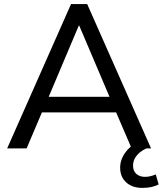

<svg xmlns="http://www.w3.org/2000/svg" viewBox="-20 -725 795 938"><path d="M15 0 327 -705H406L718 0H623L537 -200L580 -176H152L195 -200L110 0ZM365 -600 209 -231 185 -252H547L524 -231L367 -600ZM676 193Q626 193 596.5 166Q567 139 567 94Q567 54 593.5 18.5Q620 -17 665 -37L695 0Q679 7 664 19Q649 31 639.5 47.5Q630 64 630 84Q630 111 646.5 125Q663 139 688 139Q701 139 714 136Q727 133 741 127L755 176Q740 184 720 188.5Q700 193 676 193Z"/></svg>

Font: Nunito Sans 12pt ExtraLight 12pt Medium
Style: Regular
Weight: 500
Version: Version 3.101;gftools[0.9.27]